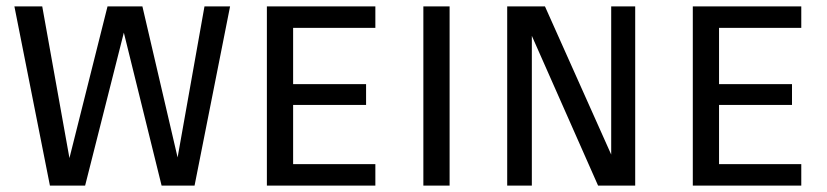

<svg xmlns="http://www.w3.org/2000/svg" viewBox="-20 -580 2584 600"><path d="M699 -560 588 0H485L367 -478L246 0H136L25 -560H112L197 -86L316 -560H425L535 -88L619 -560Z M1124 -252H896V-67H1153V0H814V-560H1153V-493H896V-317H1124Z M1385 -560V0H1303V-560Z M1965 -560V0H1849L1642 -468V0H1565V-560H1683L1890 -97V-560Z M2455 -252H2227V-67H2484V0H2145V-560H2484V-493H2227V-317H2455Z"/></svg>

Font: Carrois Gothic SC
Style: Regular
Weight: 400
Designer: Ralph du Carrois
Foundry: Ralph du Carrois
Version: Version 1.002